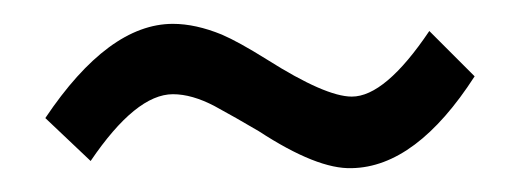

<svg xmlns="http://www.w3.org/2000/svg" viewBox="-20 -430 436 161"><path d="M166 -401Q180 -395 204 -380Q253 -349 275 -349Q303 -349 340 -404L378 -366Q329 -290 275 -289Q246 -288 197 -320L178 -331L160 -341Q141 -351 125 -351Q94 -351 56 -295L18 -331Q71 -410 125 -410Q144 -410 166 -401Z"/></svg>

Font: Adderley Regular
Style: Regular
Weight: 400
Designer: gorohovskiy
Version: Version 1.003 November 13, 2017